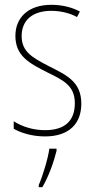

<svg xmlns="http://www.w3.org/2000/svg" viewBox="-20 -557 396 798"><path d="M318 -126C318 -218 256 -245 183 -282C114 -318 70 -342 70 -407C70 -476 119 -512 193 -512C232 -512 273 -502 300 -486L312 -509C281 -526 239 -537 194 -537C95 -537 44 -482 44 -408C44 -324 102 -294 177 -256C245 -223 291 -200 291 -128C291 -57 252 -16 167 -16C119 -16 73 -30 37 -53V-22C64 -6 111 10 167 10C268 10 318 -44 318 -126ZM215 70V61H185C180 102 156 178 141 212V221H156C183 175 203 118 215 70Z"/></svg>

Font: Noto Sans Armenian Condensed Thin
Style: Regular
Weight: 100
Width: 3
Designer: Monotype Design Team
Foundry: Monotype Imaging Inc.
Version: Version 2.008